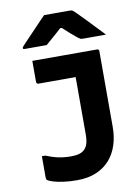

<svg xmlns="http://www.w3.org/2000/svg" viewBox="-103 -1015 805 1103"><g transform="rotate(-10 300.0 -463.5)"><path d="M246 -121Q273 -121 292.5 -126.5Q312 -132 325 -145Q334 -154 339.5 -166Q345 -178 347.5 -194.5Q350 -211 350 -232Q350 -272 350 -314Q350 -356 350 -401Q350 -446 350 -493.5Q350 -541 350 -592L372 -544L331 -590L378 -565Q347 -565 316.5 -565Q286 -565 255 -565Q224 -565 193.5 -565Q163 -565 132 -565Q129 -565 126.5 -566.5Q124 -568 122.5 -570.5Q121 -573 121 -576Q121 -609 121 -638Q121 -667 121 -700Q168 -700 215.5 -700Q263 -700 310 -700Q357 -700 404.5 -700Q452 -700 499 -700Q503 -700 505 -698.5Q507 -697 508.5 -695Q510 -693 510 -689Q510 -634 510 -578.5Q510 -523 510 -467.5Q510 -412 510 -356.5Q510 -301 510 -245Q510 -188 494 -139.5Q478 -91 446.5 -55.5Q415 -20 367.5 0Q320 20 256 20Q213 20 177 15Q141 10 117 2.5Q93 -5 85 -12Q83 -14 82 -16Q81 -18 80.5 -21Q80 -24 80 -27Q80 -58 80 -87.5Q80 -117 80 -151H100Q125 -141 148.5 -134Q172 -127 196.5 -124Q221 -121 246 -121ZM233 -947Q249 -947 279.5 -947Q310 -947 340.5 -947Q371 -947 386 -947Q393 -947 398.5 -944Q404 -941 417 -928Q425 -920 441 -903.5Q457 -887 478 -865.5Q499 -844 521 -820.5Q543 -797 564 -775Q536 -775 497.5 -775Q459 -775 431 -775Q420 -775 415.5 -777Q411 -779 403 -785Q388 -797 362.5 -819Q337 -841 299 -878L351 -857Q335 -857 318.5 -857Q302 -857 285 -857L335 -880Q300 -846 270.5 -820.5Q241 -795 218 -775H91Q87 -775 84.5 -775.5Q82 -776 81 -778Q80 -780 80 -782Q80 -786 83.5 -790Q87 -794 100 -808Q113 -822 130 -839.5Q147 -857 165.5 -876.5Q184 -896 201.5 -914.5Q219 -933 233 -947Z"/></g></svg>

Font: Recursive Monospace ExtraBold
Style: Regular
Weight: 800
Version: Version 1.047